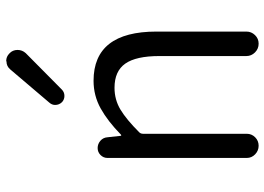

<svg xmlns="http://www.w3.org/2000/svg" viewBox="-142 -746 887 644"><g transform="rotate(-90 302.0 -423.5)"><path d="M94.7 -40V-506.8Q94.7 -520.5 104.5 -530.3Q114.3 -540 127.9 -540Q141.6 -540 152.3 -530.8Q163.1 -521.5 164.1 -506.8L168.9 -462.9Q168.9 -460.9 170.4 -460.9Q171.9 -460.9 172.9 -461.9Q217.8 -505.9 260.7 -529.8Q303.7 -553.7 353.5 -553.7Q518.6 -553.7 518.6 -342.8V-41Q518.6 -24.4 506.8 -12.2Q495.1 0 478 0Q460.9 0 448.7 -12.2Q436.5 -24.4 436.5 -41V-333Q436.5 -411.1 411.1 -447.3Q385.7 -483.4 330.1 -483.4Q290 -483.4 256.8 -463.4Q223.6 -443.4 180.7 -400.4Q175.8 -395.5 175.8 -387.7V-40Q175.8 -23.4 164.1 -11.7Q152.3 0 135.7 0Q119.1 0 106.9 -11.7Q94.7 -23.4 94.7 -40ZM324.2 -660.2Q315.4 -651.4 302.7 -651.4Q291 -651.4 282.2 -659.2Q272.5 -668.9 272.5 -682.6Q272.5 -693.4 280.3 -702.1L391.6 -833Q402.3 -845.7 418 -845.7Q418.9 -846.7 419.9 -846.7Q434.6 -846.7 445.3 -835.9Q457 -825.2 457 -808.6Q457 -793 446.3 -781.2Z"/></g></svg>

Font: Gen Jyuu Gothic P Normal
Style: Regular
Weight: 300
Designer: [Source Han Sans]
Ryoko NISHIZUKA  (kana & ideographs); Paul D. Hunt (Latin, Greek & Cyrillic); Wenlong ZHANG  (bopomofo
Version: Version 1.002.20150607